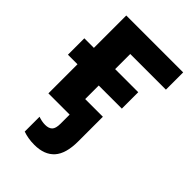

<svg xmlns="http://www.w3.org/2000/svg" viewBox="-231 -634 952 952"><g transform="rotate(45 245.5 -158.0)"><path d="M200 230Q177 230 157 226.5Q137 223 120 217V113Q131 117 143 119.5Q155 122 168 122Q193 122 205.5 109.5Q218 97 218 64V0H69V-204H2V-319H69V-546H468V-425H218V-319H380V-204H218V-109H342V64Q342 150 306 190Q270 230 200 230Z"/></g></svg>

Font: RS Noto Sans
Style: Bold
Weight: 700
Designer: Monotype Design Team
Foundry: Monotype Imaging Inc.
Version: Version 3.10